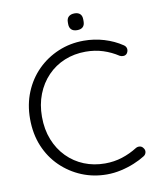

<svg xmlns="http://www.w3.org/2000/svg" viewBox="-94 -933 840 1017"><g transform="rotate(-10 326.5 -425.0)"><path d="M605 -648Q617 -640 619 -627.5Q621 -615 613 -603Q606 -594 595 -593Q584 -592 574 -597Q536 -622 492.5 -636Q449 -650 399 -650Q338 -650 285.5 -628.5Q233 -607 194 -566.5Q155 -526 133.5 -471Q112 -416 112 -350Q112 -282 134 -226.5Q156 -171 195.5 -131Q235 -91 287 -70Q339 -49 399 -49Q448 -49 491.5 -63Q535 -77 573 -101Q583 -107 594.5 -105.5Q606 -104 613 -94Q622 -83 619.5 -70.5Q617 -58 606 -51Q581 -35 547 -21Q513 -7 475 1.5Q437 10 399 10Q327 10 264 -16Q201 -42 152 -89.5Q103 -137 75.5 -203Q48 -269 48 -350Q48 -428 75 -493.5Q102 -559 150 -607Q198 -655 262 -682Q326 -709 399 -709Q456 -709 509 -693Q562 -677 605 -648ZM376 -770Q355 -770 344.5 -780.5Q334 -791 334 -810V-820Q334 -840 345.5 -850Q357 -860 377 -860Q396 -860 406.5 -850Q417 -840 417 -820V-810Q417 -790 406.5 -780Q396 -770 376 -770Z"/></g></svg>

Font: Quicksand Light
Style: Regular
Weight: 400
Version: Version 3.004